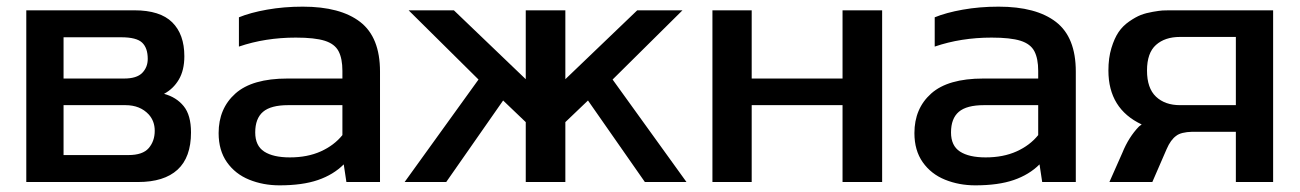

<svg xmlns="http://www.w3.org/2000/svg" viewBox="-20 -550 3906 577"><path d="M554 -152Q554 -77 513.5 -40Q473 -3 395 -3H59V-519H384Q461 -519 497.5 -483Q534 -447 534 -381Q534 -339 517.5 -311Q501 -283 473 -268Q510 -258 532 -231Q554 -204 554 -152ZM344 -438H171V-314H353Q391 -314 407.5 -331Q424 -348 424 -373Q424 -406 407 -422Q390 -438 344 -438ZM445 -157Q445 -186 427 -206Q401 -234 357 -234H171V-84H366Q409 -84 427 -105Q445 -126 445 -157Z M1122 -335V-3H1021L1013 -56Q982 -25 935.5 -9Q889 7 820 7Q771 7 729 -10Q687 -27 662 -62.5Q637 -98 637 -150Q637 -224 687.5 -269Q738 -314 844 -314H1009V-337Q1009 -374 997.5 -396Q986 -418 956 -427.5Q926 -437 869 -437Q777 -437 698 -410V-498Q732 -512 782.5 -521Q833 -530 890 -530Q1003 -530 1062.5 -484Q1122 -438 1122 -335ZM1009 -144V-234H846Q794 -234 770.5 -214Q747 -194 747 -152Q747 -112 774 -94.5Q801 -77 851 -77Q904 -77 944 -95Q984 -113 1009 -144Z M1821 -311 2043 -3H1918L1747 -248L1679 -183V-3H1560V-183L1492 -248L1321 -3H1196L1418 -311L1208 -519H1344L1560 -312V-519H1679V-312L1895 -519H2031Z M2512 -519H2631V-3H2512V-234H2239V-3H2121V-519H2239V-314H2512Z M3213 -335V-3H3112L3104 -56Q3073 -25 3026.5 -9Q2980 7 2911 7Q2862 7 2820 -10Q2778 -27 2753 -62.5Q2728 -98 2728 -150Q2728 -224 2778.5 -269Q2829 -314 2935 -314H3100V-337Q3100 -374 3088.5 -396Q3077 -418 3047 -427.5Q3017 -437 2960 -437Q2868 -437 2789 -410V-498Q2823 -512 2873.5 -521Q2924 -530 2981 -530Q3094 -530 3153.5 -484Q3213 -438 3213 -335ZM3100 -144V-234H2937Q2885 -234 2861.5 -214Q2838 -194 2838 -152Q2838 -112 2865 -94.5Q2892 -77 2942 -77Q2995 -77 3035 -95Q3075 -113 3100 -144Z M3493 -519H3806V-3H3694V-154H3563Q3529 -153 3515 -142Q3498 -130 3486 -102L3443 -3H3314L3353 -91Q3372 -138 3403 -170Q3406 -172 3411 -176Q3311 -223 3311 -338Q3311 -376 3320 -405.5Q3329 -435 3341.5 -453.5Q3354 -472 3373.5 -485.5Q3393 -499 3408.5 -505Q3424 -511 3444.5 -514.5Q3465 -518 3473.5 -518.5Q3482 -519 3493 -519ZM3694 -234V-439H3526Q3481 -439 3454 -415Q3427 -391 3427 -338Q3427 -285 3454 -259.5Q3481 -234 3526 -234Z"/></svg>

Font: Kanit Cyrillic
Style: Regular
Weight: 400
Designer: Katatrad Team, Sasha Pavljenko
Foundry: CadsonDemak, Pavljenko + Design
Version: Version 1.002;Fontself Maker 3.5.7